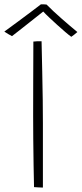

<svg xmlns="http://www.w3.org/2000/svg" viewBox="-36 -846 370 866"><path d="M157.5 0Q153 0 137.5 -0.8Q122 -1.5 117.5 -2Q116.5 -42.5 115.5 -100.2Q114.5 -158 114 -218Q113.5 -278 113.5 -324.5Q113.5 -387 113.8 -472.5Q114 -558 114.5 -658.5Q119.5 -659.5 131.2 -659.8Q143 -660 151.5 -660Q153 -591 154.5 -522.5Q156 -454 156.8 -394.2Q157.5 -334.5 157.5 -291.5ZM174 -825.5Q202.5 -796.5 242.5 -761.5Q282.5 -726.5 313 -701.5Q305 -694.5 298.5 -689.5Q292 -684.5 285.5 -680Q275 -687.5 257.8 -702.2Q240.5 -717 221.2 -734.5Q202 -752 185 -768Q168 -784 159 -794Q151 -787.5 133.5 -773.8Q116 -760 94.8 -743.2Q73.5 -726.5 53 -710.2Q32.5 -694 18 -683Q13.5 -685 0.8 -692.5Q-12 -700 -16.5 -703.5Q12.5 -724.5 47.2 -750.2Q82 -776 110.5 -797.5Q139 -819 148.5 -826.5Q154 -826.5 160.8 -826.5Q167.5 -826.5 174 -825.5Z"/></svg>

Font: Grandstander Thin
Style: Regular
Weight: 100
Designer: Tyler Finck
Foundry: Etcetera Type Co
Version: Version 1.200; ttfautohint (v1.8.3)